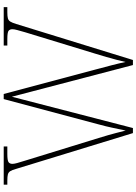

<svg xmlns="http://www.w3.org/2000/svg" viewBox="133 -888 754 1061"><g transform="rotate(-90 510.5 -357.0)"><path d="M108 -646Q102 -668 95.5 -678Q89 -688 77.5 -691Q66 -694 43 -694H21V-714H232V-694H191Q154 -694 145 -687Q136 -680 136 -666Q136 -656 140.5 -640Q145 -624 154 -595L279 -189Q289 -158 295 -135.5Q301 -113 307 -91.5Q313 -70 320 -40Q329 -82 336 -115.5Q343 -149 354 -189L494 -714H522L657 -208Q670 -159 680.5 -119Q691 -79 699 -41Q704 -63 711 -90Q718 -117 726.5 -146.5Q735 -176 744 -205L863 -595Q871 -623 875.5 -639.5Q880 -656 880 -666Q880 -680 871.5 -687Q863 -694 825 -694H790V-714H1002V-694H974Q952 -694 940.5 -691Q929 -688 922.5 -678Q916 -668 909 -645L710 0H682L507 -669L334 0H306Z"/></g></svg>

Font: Noto Serif Tibetan Thin
Style: Regular
Weight: 250
Version: Version 2.103